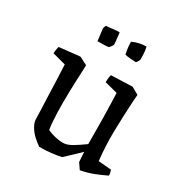

<svg xmlns="http://www.w3.org/2000/svg" viewBox="-156 -773 867 906"><g transform="rotate(30 277.5 -319.5)"><path d="M182 12Q167 2 148.5 -14.5Q130 -31 117 -52Q104 -73 103 -93Q103 -111 101.5 -145.5Q100 -180 98.5 -222.5Q97 -265 95.5 -308Q94 -351 92 -385L20 -404Q20 -423 26 -442L138 -454L181 -432L180 -400Q177 -343 175.5 -283Q174 -223 175.5 -170Q177 -117 183 -80Q205 -70 228 -65Q251 -60 267 -60Q290 -60 316 -75Q342 -90 376 -115Q376 -186 375 -253.5Q374 -321 371 -391L301 -409Q301 -420 302 -430Q303 -440 306 -450L422 -454L461 -432L458 -393Q453 -308 451.5 -228Q450 -148 459 -70L529 -64Q535 -49 535 -35Q509 -22 476.5 -9Q444 4 403 12L381 -20L378 -67V-74Q359 -55 339.5 -37Q320 -19 300 0Q276 5 248 8.5Q220 12 182 12ZM317 -568Q313 -585 311 -601.5Q309 -618 309 -634Q328 -643 346.5 -647Q365 -651 384 -651Q389 -632 389.5 -610Q390 -588 390 -583Q390 -581 384.5 -571.5Q379 -562 377 -562Q369 -562 348.5 -563.5Q328 -565 317 -568ZM171 -557 163 -621Q163 -626 166 -633Q169 -640 170 -640Q178 -640 201 -643Q224 -646 240 -646Q241 -646 242.5 -631.5Q244 -617 245.5 -602Q247 -587 247 -583Q247 -579 240.5 -570.5Q234 -562 232 -560Q222 -558 207 -557.5Q192 -557 171 -557Z"/></g></svg>

Font: Labrada
Style: Regular
Weight: 400
Designer: Mercedes Jáuregui
Foundry: Omnibus-Type Team
Version: Version 1.000; ttfautohint (v1.8.4.7-5d5b)